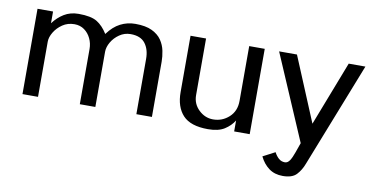

<svg xmlns="http://www.w3.org/2000/svg" viewBox="-64 -615 1871 963"><g transform="rotate(10 871.5 -133.5)"><path d="M718.8 0V-281.2Q718.8 -307.6 712.9 -336.4Q707 -365.2 690.4 -389.6Q673.8 -414.1 641.6 -429.7Q609.4 -445.3 556.6 -445.3Q515.6 -445.3 480.5 -427.2Q445.3 -409.2 416 -369.1Q392.6 -407.2 361.8 -426.3Q331.1 -445.3 267.6 -445.3Q225.6 -445.3 193.8 -425.8Q162.1 -406.2 138.7 -375V-434.6H59.6V0H138.7V-281.2Q138.7 -303.7 153.8 -329.1Q168.9 -354.5 195.3 -372.6Q221.7 -390.6 255.9 -390.6Q285.2 -390.6 306.6 -375Q328.1 -359.4 339.8 -334.5Q351.6 -309.6 351.6 -281.2V0H430.7V-281.2Q430.7 -304.7 445.3 -330.1Q460 -355.5 485.4 -373Q510.7 -390.6 542 -390.6Q592.8 -390.6 616.2 -360.4Q639.6 -330.1 639.6 -281.2V0Z M1216.8 0V-434.6H1137.7V-155.3Q1137.7 -103.5 1103.5 -72.3Q1069.3 -41 1022.5 -41Q981.4 -41 949.7 -71.3Q918 -101.6 918 -146.5V-434.6H838.9V-147.5Q838.9 -72.3 877.9 -30.3Q917 11.7 1005.9 11.7Q1058.6 11.7 1089.4 -7.8Q1120.1 -27.3 1137.7 -55.7V0Z M1729.5 -434.6H1644.5L1517.6 -106.4L1380.9 -434.6H1290L1476.6 0L1459 49.8Q1449.2 78.1 1439 93.3Q1428.7 108.4 1415 108.4Q1396.5 108.4 1383.3 96.7Q1370.1 85 1360.4 66.4L1298.8 98.6Q1316.4 134.8 1345.2 156.2Q1374 177.7 1416 177.7Q1463.9 177.7 1485.8 154.3Q1507.8 130.9 1520.5 96.7Z"/></g></svg>

Font: Namkio Khamti
Style: Regular
Weight: 400
Designer: Debbi Hosken
Foundry: SIL International
Version: Version 3.917